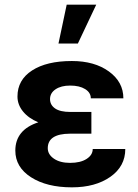

<svg xmlns="http://www.w3.org/2000/svg" viewBox="-20 -802 596 832"><path d="M46.4 -149.4Q46.4 -239.3 146 -272Q103.5 -289.6 79.6 -319.1Q55.7 -348.6 55.7 -383.8Q55.7 -455.6 118.9 -496.6Q182.1 -537.6 291.5 -537.6Q389.6 -537.6 452.1 -492.2Q514.6 -446.8 514.6 -376H373.5Q373.5 -400.9 348.9 -416Q324.2 -431.2 284.2 -431.2Q244.6 -431.2 220.7 -415Q196.8 -398.9 196.8 -372.6Q196.8 -347.2 218.8 -332Q240.7 -316.9 284.7 -316.9H376V-222.7H282.7Q187 -222.2 187 -159.7Q187 -132.8 213.6 -114.5Q240.2 -96.2 283.7 -96.2Q328.6 -96.2 355.2 -113.3Q381.8 -130.4 381.8 -156.2H522.9Q522.9 -81.1 458 -35.6Q393.1 9.8 291.5 9.8Q182.6 9.8 114.5 -33.9Q46.4 -77.6 46.4 -149.4ZM269 -781.7H397L317.4 -613.3H233.4Z"/></svg>

Font: MAUL Bold
Style: Bold
Weight: 700
Designer: MAUL
Version: Version 1.0; 2020; ttfautohint (v1.8.3)